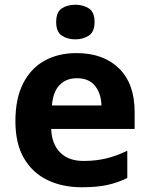

<svg xmlns="http://www.w3.org/2000/svg" viewBox="-20 -780 631 810"><path d="M303 -556Q416 -556 482 -491.5Q548 -427 548 -308V-236H196Q198 -173 233.5 -137Q269 -101 332 -101Q384 -101 427.5 -111.5Q471 -122 517 -144V-29Q476 -9 432 0.5Q388 10 325 10Q243 10 180 -20.5Q117 -51 81 -112.5Q45 -174 45 -269Q45 -364 77.5 -428Q110 -492 168 -524Q226 -556 303 -556ZM304 -450Q260 -450 232 -422Q204 -394 199 -335H408Q407 -384 381.5 -417Q356 -450 304 -450ZM298 -760Q331 -760 355 -744.5Q379 -729 379 -687Q379 -646 355 -630Q331 -614 298 -614Q264 -614 240.5 -630Q217 -646 217 -687Q217 -729 240.5 -744.5Q264 -760 298 -760Z"/></svg>

Font: BC Sans
Style: Bold
Weight: 700
Designer: Monotype Design Team
Province of B.C.
Foundry: Monotype Imaging Inc.
Version: Version 2.000;GOOG;noto-source:20170915:90ef993387c0